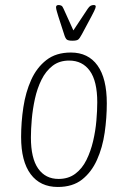

<svg xmlns="http://www.w3.org/2000/svg" viewBox="-20 -738 510 764"><path d="M210 6Q140 6 102 -45Q64 -96 64 -193Q64 -252 73 -311.5Q82 -371 104 -420Q126 -469 164.5 -499Q203 -529 262 -529Q331 -529 368 -477.5Q405 -426 405 -327Q405 -269 396.5 -210Q388 -151 366 -102Q344 -53 306.5 -23.5Q269 6 210 6ZM213 -26Q252 -26 279.5 -46.5Q307 -67 324 -101.5Q341 -136 350.5 -176.5Q360 -217 363.5 -257.5Q367 -298 367 -331Q367 -415 337.5 -456Q308 -497 255 -497Q216 -497 189 -476Q162 -455 145 -420.5Q128 -386 119 -345Q110 -304 106.5 -263.5Q103 -223 103 -191Q103 -108 132 -67Q161 -26 213 -26ZM353 -718Q361 -718 361 -712Q361 -707 354.5 -693.5Q348 -680 344 -673L306 -602Q297 -585 291 -580.5Q285 -576 268 -576Q252 -576 246 -580.5Q240 -585 235 -602L212 -673Q210 -680 206.5 -691.5Q203 -703 203 -709Q203 -718 213 -718Q219 -718 224 -715.5Q229 -713 233 -703L272 -617L329 -703Q335 -712 340.5 -715Q346 -718 353 -718Z"/></svg>

Font: Asap Condensed Condensed Thin
Style: Italic
Weight: 100
Width: 3
Italic angle: -6°
Designer: Pablo Cosgaya
Foundry: Omnibus-Type
Version: Version 3.001; ttfautohint (v1.8.4.7-5d5b)